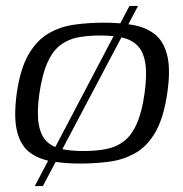

<svg xmlns="http://www.w3.org/2000/svg" viewBox="-20 -545 618 648"><path d="M36.6 -230.7Q48.6 -313.7 76.6 -361.7Q104.7 -409.7 144.5 -432.6Q184.2 -455.5 232 -462Q279.7 -468.5 330.9 -468.5Q383.1 -468.5 426.7 -461.1Q470.4 -453.7 501 -430.6Q531.6 -407.5 544 -359.6Q556.5 -311.7 544.5 -230.7Q532.5 -147.7 504.9 -99.7Q477.3 -51.7 437.6 -28.9Q397.8 -6 350.2 0.5Q302.5 7 251.1 7Q198.7 7 154.6 -0.4Q110.4 -7.7 79.9 -30.9Q49.5 -54 37.5 -101.9Q25.6 -149.7 36.6 -230.7ZM467.8 -229.5Q476.8 -294.2 470.2 -333.1Q463.6 -371.9 443.1 -392Q422.5 -412 390.8 -418.6Q359.1 -425.2 317.3 -425.2Q276 -425.2 242.2 -418.6Q208.5 -412 182.8 -392Q157 -371.9 139.8 -333.1Q122.6 -294.2 112.9 -229.5Q104 -165.7 110.6 -126.8Q117.2 -87.8 137.2 -68.1Q157.2 -48.5 188.8 -41.9Q220.5 -35.3 262.5 -35.3Q304.3 -35.3 338.3 -41.9Q372.3 -48.5 398 -68.1Q423.8 -87.8 441.3 -126.8Q458.9 -165.7 467.8 -229.5ZM97.4 83 416.9 -525H445.9L124.7 83Z"/></svg>

Font: Genos Thin
Style: Italic
Weight: 100
Italic angle: -8°
Designer: Robert E. Leuschke
Foundry: Robert E. Leuschke
Version: Version 1.010